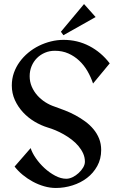

<svg xmlns="http://www.w3.org/2000/svg" viewBox="-20 -914 580 945"><path d="M520 -602.1 438 -502.9Q427.2 -535.2 410.2 -564.5Q393.1 -593.8 369.6 -615.7Q346.2 -637.7 316.4 -650.9Q286.6 -664.1 250 -664.1Q223.6 -664.1 201.2 -654.5Q178.7 -645 161.9 -628.2Q145 -611.3 135.5 -588.4Q126 -565.4 126 -539.1Q126 -511.7 136.2 -487.8Q146.5 -463.9 163.6 -444.6Q180.7 -425.3 202.9 -411.1Q225.1 -397 249 -389.2Q272.9 -380.9 299.3 -370.6Q325.7 -360.4 351.1 -346.7Q376.5 -333 399.4 -316.2Q422.4 -299.3 439.9 -278.3Q457.5 -257.3 467.8 -231.7Q478 -206.1 478 -175.8Q478 -131.8 458.7 -96.9Q439.5 -62 408.2 -38.1Q377 -14.2 336.7 -1.5Q296.4 11.2 254.9 11.2Q226.6 11.2 197.5 2.9Q168.5 -5.4 141.8 -19.8Q115.2 -34.2 92 -53.2Q68.8 -72.3 51.8 -94.2L130.9 -185.1Q138.2 -161.6 156.5 -135.3Q174.8 -108.9 199.2 -86.4Q223.6 -64 251.7 -49.1Q279.8 -34.2 306.2 -34.2Q321.3 -34.2 337.4 -42Q353.5 -49.8 366.9 -62.3Q380.4 -74.7 389.2 -89.4Q397.9 -104 397.9 -118.2Q397.9 -139.6 389.2 -158.9Q380.4 -178.2 366 -195.3Q351.6 -212.4 332.8 -226.8Q314 -241.2 293.7 -252.7Q273.4 -264.2 253.2 -272.7Q232.9 -281.2 215.8 -286.1Q182.1 -296.4 150.1 -315.4Q118.2 -334.5 93.3 -361.3Q68.4 -388.2 53.2 -421.6Q38.1 -455.1 38.1 -493.2Q38.1 -525.9 48.3 -555.2Q58.6 -584.5 76.7 -609.4Q94.7 -634.3 119.1 -654.5Q143.6 -674.8 171.9 -688.7Q200.2 -702.6 231 -710.2Q261.7 -717.8 293 -717.8Q361.3 -717.8 419.9 -687.3Q478.5 -656.7 520 -602.1ZM292 -740.7 279.8 -757.8 393.6 -894 450.7 -830.1Z"/></svg>

Font: Redressed
Style: Regular
Weight: 400
Designer: Astigmatic (AOETI)
Foundry: Astigmatic (AOETI)
Version: Version 1.001